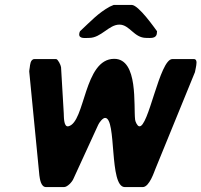

<svg xmlns="http://www.w3.org/2000/svg" viewBox="-20 -760 818 780"><path d="M101 -487C100 -482 98 -468 99 -467L140 -47C142 -33 146 0 167 0H240C254 0 273 -21 278 -33L379 -253C383 -262 397 -281 407 -281C455 -281 422 0 487 0H560C587 0 607 -64 611 -73C635 -132 748 -408 772 -467C772 -470 776 -484 776 -487C777 -494 784 -520 768 -520H680C628 -520 583 -237 545 -247C537 -249 530 -266 529 -273C522 -329 543 -521 444 -521C320 -521 327 -263 258 -247C237 -242 240 -292 239 -300C237 -328 230 -459 228 -487C227 -496 215 -520 208 -520H120C103 -520 102 -494 101 -487ZM302 -623C299 -601 327 -606 342 -606C391 -606 422 -660 465 -660C507 -660 524 -606 574 -606C589 -606 614 -602 617 -623C617 -625 618 -632 618 -633C609 -645 543 -740 515 -740H442C441 -740 430 -735 426 -733C379 -707 351 -676 305 -633C304 -632 302 -625 302 -623Z"/></svg>

Font: Asimov Print
Style: CIt
Weight: 500
Designer: Google
Version: Version 2.000980: 2014